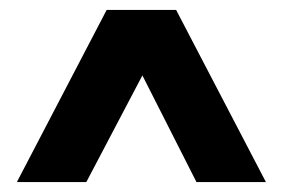

<svg xmlns="http://www.w3.org/2000/svg" viewBox="-20 -680 570 387"><path d="M376 -313H516L335 -660H195L14 -313H154L267 -528Z"/></svg>

Font: TitilliumText22L
Style: 999 wt
Weight: 900
Designer: Campivisivi
Foundry: Campivisivi
Version: 1.000